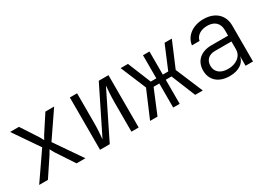

<svg xmlns="http://www.w3.org/2000/svg" viewBox="-9 -1149 2418 1748"><g transform="rotate(-30 1200.0 -275.0)"><path d="M149 0 274 -188C283 -202 295 -223 301 -234C307 -223 317 -202 326 -188L450 0H543L349 -282L532 -550H440L324 -372C315 -358 306 -340 301 -330C296 -340 286 -358 278 -372L162 -550H69L252 -283L57 0Z M799 0 1036 -480C1032 -442 1027 -369 1027 -313V0H1103V-550H1001L764 -71C768 -109 773 -181 773 -237V-550H697V0Z M1301 0 1406 -253H1466V0H1534V-253H1594L1697 0H1777L1657 -285L1769 -550H1693L1591 -307H1534V-550H1466V-307H1407L1308 -550H1231L1343 -282L1223 0Z M2105 -560C1993 -560 1908 -497 1897 -405H1977C1986 -456 2036 -490 2105 -490C2181 -490 2226 -448 2226 -375V-317H2051C1940 -317 1870 -255 1870 -155C1870 -54 1941 10 2057 10C2151 10 2215 -32 2227 -100V0H2305V-377C2305 -489 2227 -560 2105 -560ZM2076 -54C1997 -54 1949 -94 1949 -159C1949 -219 1989 -256 2052 -256H2226V-173C2226 -103 2164 -54 2076 -54Z"/></g></svg>

Font: Tekne LDO Light
Style: Regular
Weight: 300
Monospace: yes
Designer: Alessio Laiso, Mario Rullo, Paolo Rosset
Foundry: Alessio Laiso
Version: Version 1.000;hotconv 1.0.109;makeotfexe 2.5.65596